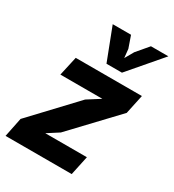

<svg xmlns="http://www.w3.org/2000/svg" viewBox="-190 -834 848 935"><g transform="rotate(30 233.5 -366.0)"><path d="M9 -108 234 -347 305 -392H69L93 -500H465L442 -392L212 -149L148 -108H382L359 0H-13ZM324 -550H237L167 -732H270L293 -666L298 -617L326 -666L382 -732H480Z"/></g></svg>

Font: PT Sans
Style: Bold Italic
Weight: 700
Italic angle: -12°
Designer: A.Korolkova, O.Umpeleva, V.Yefimov
Foundry: ParaType Ltd
Version: Version 2.003W OFL